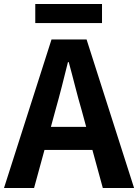

<svg xmlns="http://www.w3.org/2000/svg" viewBox="-24 -938 689 958"><path d="M152 -823H485V-918H152ZM-4 0H146L198 -190H437L489 0H645L408 -741H233ZM230 -305 252 -386C274 -463 295 -547 315 -628H319C341 -549 361 -463 384 -386L406 -305Z"/></svg>

Font: Noto Sans Mono CJK TC
Style: Bold
Weight: 700
Designer: Ryoko NISHIZUKA 西塚涼子 (kana, bopomofo & ideographs); Paul D. Hunt (Latin, Greek & Cyrillic); Sandoll Communications 산돌커뮤니
Foundry: Adobe
Version: Version 2.004;hotconv 1.0.118;makeotfexe 2.5.65603